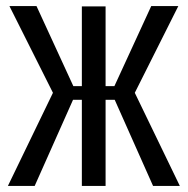

<svg xmlns="http://www.w3.org/2000/svg" viewBox="-20 -611 617 631"><path d="M6 0 154 -306 11 -591H100L221 -328H249V-590H327V-328H356L477 -591H566L423 -306L571 0H483L357 -283H327V0H249V-283H220L94 0Z"/></svg>

Font: Alumni Sans Medium
Style: Regular
Weight: 500
Designer: Robert E. Leuschke
Foundry: Robert E. Leuschke
Version: Version 1.018